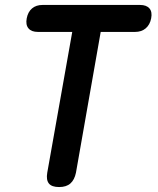

<svg xmlns="http://www.w3.org/2000/svg" viewBox="-20 -750 640 776"><path d="M272 -621H133Q107 -621 95 -635.5Q83 -650 88 -676Q93 -702 109.5 -716Q126 -730 152 -730H546Q572 -730 584 -716Q596 -702 591 -676Q586 -650 569 -635.5Q552 -621 526 -621H387L287 -52Q281 -23 264.5 -8.5Q248 6 219 6Q189 6 177.5 -8.5Q166 -23 171 -52Z"/></svg>

Font: Maple Mono SemiBold
Style: Italic
Weight: 600
Italic angle: -10°
Monospace: yes
Designer: subframe7536
Version: Version 7.000